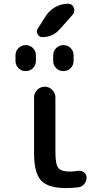

<svg xmlns="http://www.w3.org/2000/svg" viewBox="-20 -1001 513 1010"><path d="M221.7 -918Q241.2 -947.3 272 -964.4Q302.7 -981.4 337.9 -981.4Q359.4 -981.4 368.2 -960.9Q371.1 -953.1 371.1 -946.3Q371.1 -934.6 363.3 -924.8L293 -845.7Q256.8 -805.7 203.1 -805.7Q185.5 -805.7 177.7 -821.3Q173.8 -828.1 173.8 -835Q173.8 -842.8 178.7 -850.6ZM61.5 -680.7V-710Q61.5 -732.4 77.1 -748Q92.8 -763.7 115.2 -763.7Q137.7 -763.7 153.3 -748Q168.9 -732.4 168.9 -710V-680.7Q168.9 -658.2 153.3 -642.6Q137.7 -627 115.2 -627Q92.8 -627 77.1 -642.6Q61.5 -658.2 61.5 -680.7ZM259.8 -680.7V-710Q259.8 -732.4 275.4 -748Q291 -763.7 313.5 -763.7Q335.9 -763.7 351.6 -748Q367.2 -732.4 367.2 -710V-680.7Q367.2 -658.2 351.6 -642.6Q335.9 -627 313.5 -627Q291 -627 275.4 -642.6Q259.8 -658.2 259.8 -680.7ZM271.5 -203.1Q271.5 -136.7 286.6 -117.7Q301.8 -98.6 346.7 -98.6Q369.1 -98.6 391.6 -102.5Q395.5 -102.5 398.4 -102.5Q411.1 -102.5 421.9 -94.7Q435.5 -84 435.5 -67.4Q435.5 -47.9 422.9 -32.7Q410.2 -17.6 391.6 -15.6Q359.4 -11.7 327.1 -11.7Q233.4 -11.7 196.3 -51.3Q159.2 -90.8 159.2 -194.3V-488.3Q159.2 -511.7 175.8 -528.3Q192.4 -544.9 215.3 -544.9Q238.3 -544.9 254.9 -528.3Q271.5 -511.7 271.5 -488.3Z"/></svg>

Font: Gen Jyuu GothicX Medium
Style: Regular
Weight: 500
Designer: Ryoko NISHIZUKA (kana &amp; ideographs); Paul D. Hunt (Latin, Greek &amp; Cyrillic); Wenlong ZHANG (bopomofo); Sandoll C
Version: Version 1.058.20140828